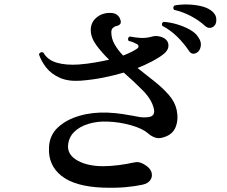

<svg xmlns="http://www.w3.org/2000/svg" viewBox="-20 -838 1040 878"><path d="M450 20Q323 15 261.5 -33.5Q200 -82 204 -163Q206 -219 244.5 -255Q283 -291 343.5 -308.5Q404 -326 473 -323Q511 -321 537.5 -317Q564 -313 585 -309Q604 -305 620.5 -302.5Q637 -300 655 -302Q693 -305 683 -343Q673 -384 633 -424.5Q593 -465 546 -506Q502 -493 452 -483Q402 -473 349 -469Q292 -465 253 -482.5Q214 -500 191 -529.5Q168 -559 158 -590Q165 -603 178 -598Q197 -564 239 -551.5Q281 -539 340 -543Q378 -546 413 -552Q448 -558 479 -565Q444 -599 419.5 -633Q395 -667 395 -701Q395 -735 420.5 -757Q446 -779 483 -779Q504 -779 515.5 -770Q527 -761 531 -746Q538 -725 513 -719Q505 -718 497 -711Q489 -704 489 -691Q489 -662 504 -635.5Q519 -609 543 -584Q564 -592 580 -600Q596 -608 606 -615Q614 -620 613.5 -626.5Q613 -633 605 -637Q598 -641 588 -645Q578 -649 568 -651Q561 -664 573 -671H574Q600 -666 624 -664.5Q648 -663 681 -672Q689 -674 699 -673Q709 -672 718 -669Q747 -659 750 -634.5Q753 -610 727 -590Q707 -574 676.5 -558Q646 -542 609 -527Q647 -497 685.5 -466.5Q724 -436 752 -404Q780 -372 788 -335Q797 -292 783 -256.5Q769 -221 724 -209Q704 -203 686.5 -210Q669 -217 656 -229Q632 -250 580 -265Q528 -280 472 -282Q425 -284 384 -271.5Q343 -259 318 -233.5Q293 -208 291 -170Q290 -128 336 -103Q382 -78 452 -78Q486 -78 523.5 -83Q561 -88 587 -94Q605 -98 615.5 -96Q626 -94 638 -87Q665 -72 672 -52.5Q679 -33 668.5 -16Q658 1 630 7Q597 14 553.5 18Q510 22 450 20ZM880 -597Q857 -584 843 -607Q821 -640 790 -670.5Q759 -701 722 -720Q717 -734 729 -738Q759 -736 790.5 -726.5Q822 -717 848 -702.5Q874 -688 886 -669Q902 -647 898 -626Q894 -605 880 -597ZM959 -719Q951 -711 939.5 -710.5Q928 -710 917 -720Q890 -745 853 -764.5Q816 -784 776 -793Q768 -804 778 -813Q805 -818 836.5 -817.5Q868 -817 897 -810.5Q926 -804 944 -791Q967 -775 969 -752.5Q971 -730 959 -719Z"/></svg>

Font: Zen Old Mincho
Style: Bold
Weight: 700
Designer: Yoshimichi Ohira
Foundry: Positype
Version: Version 1.500